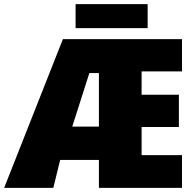

<svg xmlns="http://www.w3.org/2000/svg" viewBox="-27 -902 933 922"><path d="M847 0H448V-134H262L229 0H-7L275 -714H847V-559H653V-447H832V-292H653V-157H847ZM320 -294H448V-551H402ZM682 -882V-767H336V-882Z"/></svg>

Font: Noto Sans Display Black
Style: Regular
Weight: 900
Designer: Monotype Design Team
Foundry: Monotype Imaging Inc.
Version: Version 2.003